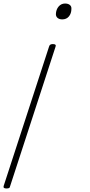

<svg xmlns="http://www.w3.org/2000/svg" viewBox="-93 -535 508 1089"><path d="M207 -285Q228 -285 222 -270L-35 519Q-37 529 -41.5 531.5Q-46 534 -57 534Q-77 534 -72 519L185 -270Q187 -278 192 -281.5Q197 -285 207 -285ZM276 -515Q293 -515 303 -507Q313 -499 312 -485Q312 -459 298 -442Q284 -425 260 -425Q244 -425 234 -433Q224 -441 224 -455Q225 -481 239.5 -498Q254 -515 276 -515Z"/></svg>

Font: Playwrite CO Thin
Style: Regular
Weight: 250
Version: Version 1.002